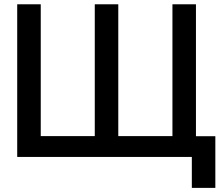

<svg xmlns="http://www.w3.org/2000/svg" viewBox="-20 -743 1040 909"><path d="M61.5 -722.7H172.9V-98.6H428.7V-722.7H540V-98.6H796.4V-722.7H907.7V-98.1H999.5V146.5H888.2V0H61.5Z"/></svg>

Font: Giphurs Medium
Style: Regular
Weight: 500
Version: Version 0.920; ttfautohint (v1.8.4.7-5d5b)